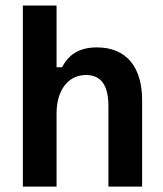

<svg xmlns="http://www.w3.org/2000/svg" viewBox="-20 -687 601 707"><path d="M188.3 0V-270C188.3 -350 227.5 -410.8 296.7 -410.8C354.2 -410.8 379.2 -370 379.2 -296.7V0H503.3V-318.3C503.3 -436.7 448.3 -512.5 336.7 -512.5C268.3 -512.5 230.8 -482.5 208.3 -439.2H188.3V-666.7H64.2V0Z"/></svg>

Font: Familjen Grotesk SemiBold
Style: Regular
Weight: 600
Designer: Anders Wikstroem, Jonas Baeckman, Matilda Gysing, Kristian Moeller
Foundry: Familjen STHLM AB
Version: Version 2.000